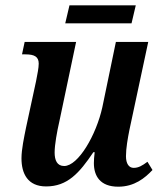

<svg xmlns="http://www.w3.org/2000/svg" viewBox="-20 -694 608 724"><path d="M226 -606H476L492 -674H242ZM426 10C487 10 527 -23 555 -53L536 -84C516 -69 502 -61 484 -61C466 -61 455 -77 455 -105C455 -135 462 -174 468 -204L539 -536H417L366 -290C343 -185 275 -68 222 -68C195 -68 186 -90 186 -119C186 -148 195 -198 204 -237L267 -536H73L63 -489H76C110 -489 126 -480 126 -454C126 -438 121 -414 116 -388L78 -212C71 -177 61 -131 61 -97C61 -40 84 9 154 9C234 9 279 -41 332 -120H337C335 -104 334 -90 334 -79C334 -31 357 10 426 10Z"/></svg>

Font: Noto Serif Condensed SemiBold
Style: Italic
Weight: 600
Width: 3
Italic angle: -12°
Designer: Monotype Design Team
Foundry: Monotype Imaging Inc.
Version: Version 2.014